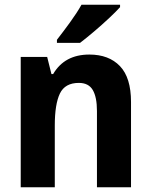

<svg xmlns="http://www.w3.org/2000/svg" viewBox="-20 -786 635 806"><path d="M355 -557Q437 -557 483.5 -508.5Q530 -460 530 -358V0H387V-320Q387 -378 369.5 -408Q352 -438 311 -438Q253 -438 231.5 -393.5Q210 -349 210 -259V0H67V-547H178L196 -475H203Q251 -557 355 -557ZM484 -756Q467 -737 437 -709Q407 -681 374 -653Q341 -625 316 -606H219V-619Q244 -651 273.5 -691.5Q303 -732 322 -766H484Z"/></svg>

Font: Noto Sans Khmer UI SemiCondensed
Style: Bold
Weight: 700
Width: 4
Designer: Danh Hong and the Monotype Design Team
Foundry: Monotype Imaging Inc.
Version: Version 2.002; ttfautohint (v1.8.4.7-5d5b)